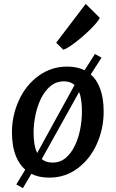

<svg xmlns="http://www.w3.org/2000/svg" viewBox="-20 -907 598 989"><path d="M234 8Q180 8 141.5 -11.5L98 62L64 43L110 -33Q80 -59.5 63 -100.5Q41.5 -153 41.5 -225Q41.5 -312.5 78 -391.5Q113.5 -469 178.8 -516.5Q244 -564 326.5 -564Q378.5 -564 415.5 -545L469 -629L503 -610L447.5 -523.5Q477 -498 493 -457Q514 -405.5 514 -332.5Q514 -244.5 479 -166Q444 -87.5 380 -39.8Q316 8 234 8ZM309.5 -488Q269.5 -488 240 -463.5Q210.5 -439 191.2 -399.5Q172 -360 162.5 -313.5Q153 -267 153 -223.5Q153 -157.5 171.5 -119L364 -469Q363.5 -469.5 362.5 -470.5Q342 -488 309.5 -488ZM250.5 -69.5Q289.5 -69.5 318 -93.2Q346.5 -117 365.2 -156Q384 -195 393 -241.2Q402 -287.5 402 -332.5Q402 -384 392.5 -418.5Q390.5 -426 387.5 -433L195 -87.5Q216.5 -69.5 250.5 -69.5ZM306.5 -650.5 269.5 -687 421.5 -887 494.5 -814.5Q487.5 -801.5 470.8 -782.5Q454 -763.5 432 -742.8Q410 -722 386.5 -703Q363 -684 342 -669.8Q321 -655.5 306.5 -650.5Z"/></svg>

Font: Koeln Type Sans
Style: Italic
Weight: 400
Italic angle: -7.5°
Designer: Eben Sorkin
Foundry: Eben Sorkin
Version: Version 2.001